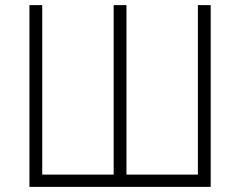

<svg xmlns="http://www.w3.org/2000/svg" viewBox="-20 -730 937 750"><path d="M95 0V-710H145V-48H424V-710H474V-48H753V-710H803V0Z"/></svg>

Font: Geist ExtLt
Style: Regular
Weight: 400
Designer: Basement.studio, Andrés Briganti, Mateo Zaragoza
Foundry: Basement.studio, Vercel, Andrés Briganti, Guido Ferreyra, Mateo Zaragoza
Version: Version 1.401